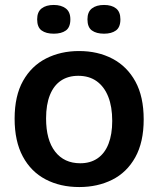

<svg xmlns="http://www.w3.org/2000/svg" viewBox="-20 -742 639 775"><path d="M300 13Q223 13 164 -18Q105 -49 72 -110.5Q39 -172 39 -263Q39 -355 73 -415.5Q107 -476 166 -506Q225 -536 299 -536Q375 -536 434 -505Q493 -474 526.5 -413Q560 -352 560 -260Q560 -168 526 -107Q492 -46 433 -16.5Q374 13 300 13ZM304 -83Q345 -83 374 -103Q403 -123 418 -161.5Q433 -200 433 -254Q433 -311 417 -351.5Q401 -392 370.5 -414Q340 -436 296 -436Q255 -436 226 -416.5Q197 -397 181.5 -358.5Q166 -320 166 -264Q166 -177 202.5 -130Q239 -83 304 -83ZM400 -606Q369 -606 351 -619Q333 -632 333 -664Q333 -694 351 -708Q369 -722 400 -722Q431 -722 448.5 -708Q466 -694 466 -664Q466 -632 448 -619Q430 -606 400 -606ZM197 -606Q166 -606 148 -619Q130 -632 130 -664Q130 -694 148 -708Q166 -722 197 -722Q227 -722 245.5 -708Q264 -694 264 -664Q264 -632 246 -619Q228 -606 197 -606Z"/></svg>

Font: Bricolage Grotesque 28pt SemiBold
Style: Regular
Weight: 600
Version: Version 1.001;gftools[0.9.33.dev8+g029e19f]